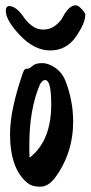

<svg xmlns="http://www.w3.org/2000/svg" viewBox="-20 -696 343 727"><path d="M257 -236Q257 -115 187 -21Q162 11 131.5 11Q101 11 83 -4Q18 -58 18 -189Q18 -280 67 -421Q71 -431 74 -433.5Q77 -436 84.5 -436Q92 -436 103 -446.5Q114 -457 139.5 -457Q165 -457 191 -438Q217 -419 229 -387Q257 -312 257 -236ZM174 -301Q174 -393 151 -393Q140 -393 131 -376Q91 -281 91 -149Q91 -116 92 -99Q174 -162 174 -301ZM15 -673Q42 -673 72 -628Q83 -612 101.5 -598Q120 -584 144.5 -584Q169 -584 188.5 -598.5Q208 -613 217 -630Q241 -676 267 -676Q276 -676 289.5 -661.5Q303 -647 303 -640Q303 -608 267 -556.5Q231 -505 170.5 -505Q110 -505 56 -562Q2 -619 2 -655Q2 -673 15 -673Z"/></svg>

Font: Devonshire
Style: Regular
Weight: 400
Designer: Astigmatic (AOETI)
Foundry: Astigmatic (AOETI)
Version: Version 1.001